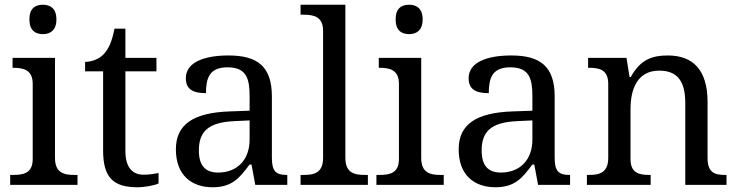

<svg xmlns="http://www.w3.org/2000/svg" viewBox="-20 -780 3113 810"><path d="M161 -636C192 -636 218 -652 218 -698C218 -745 192 -760 161 -760C129 -760 104 -745 104 -698C104 -652 129 -636 161 -636ZM23 0H307V-42H294C249 -42 212 -51 212 -114V-536H33V-494H36C80 -494 118 -485 118 -426V-109C118 -50 80 -42 36 -42H23Z M560 10C592 10 632 2 649 -6V-50C628 -46 609 -43 585 -43C539 -43 509 -74 509 -142V-479H640V-536H509V-659H463C453 -608 440 -575 417 -551C395 -528 363 -519 339 -519V-479H415V-145C415 -30 459 10 560 10Z M877 10C960 10 991 -30 1033 -86H1041L1057 0H1192V-42H1189C1144 -42 1127 -58 1127 -114V-373C1127 -500 1066 -546 944 -546C845 -546 764 -519 764 -450C764 -404 793 -387 849 -387C849 -450 863 -496 940 -496C1022 -496 1033 -445 1033 -373V-313L950 -310C797 -305 722 -256 722 -150C722 -41 788 10 877 10ZM900 -52C845 -52 819 -83 819 -145C819 -223 856 -264 969 -269L1033 -272V-191C1033 -106 981 -52 900 -52Z M1248 0H1532V-42H1519C1474 -42 1437 -51 1437 -114V-760H1248V-718H1261C1305 -718 1343 -709 1343 -650V-114C1343 -51 1306 -42 1261 -42H1248Z M1706 -636C1737 -636 1763 -652 1763 -698C1763 -745 1737 -760 1706 -760C1674 -760 1649 -745 1649 -698C1649 -652 1674 -636 1706 -636ZM1568 0H1852V-42H1839C1794 -42 1757 -51 1757 -114V-536H1578V-494H1581C1625 -494 1663 -485 1663 -426V-109C1663 -50 1625 -42 1581 -42H1568Z M2070 10C2153 10 2184 -30 2226 -86H2234L2250 0H2385V-42H2382C2337 -42 2320 -58 2320 -114V-373C2320 -500 2259 -546 2137 -546C2038 -546 1957 -519 1957 -450C1957 -404 1986 -387 2042 -387C2042 -450 2056 -496 2133 -496C2215 -496 2226 -445 2226 -373V-313L2143 -310C1990 -305 1915 -256 1915 -150C1915 -41 1981 10 2070 10ZM2093 -52C2038 -52 2012 -83 2012 -145C2012 -223 2049 -264 2162 -269L2226 -272V-191C2226 -106 2174 -52 2093 -52Z M2456 0H2725V-42H2720C2676 -42 2640 -50 2640 -109V-320C2640 -406 2670 -482 2761 -482C2842 -482 2871 -432 2871 -345V0H3045V-42H3040C2995 -42 2965 -51 2965 -114V-350C2965 -487 2902 -546 2797 -546C2733 -546 2682 -530 2641 -455H2636L2623 -536H2461V-494H2466C2510 -494 2546 -485 2546 -426V-114C2546 -51 2509 -42 2464 -42H2456Z"/></svg>

Font: Noto Serif Devanagari
Style: Regular
Weight: 400
Designer: Universal Thirst, Indian Type Foundry and the Monotype Design Team
Foundry: Monotype Imaging Inc.
Version: Version 2.004